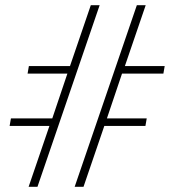

<svg xmlns="http://www.w3.org/2000/svg" viewBox="-20 -718 653 738"><path d="M170 -234H17L22 -263H181L239 -435H86L91 -464H249L329 -698H363L124 0H90ZM506 -698H540L460 -464H613L608 -435H449L391 -263H544L539 -234H381L301 0H267Z"/></svg>

Font: IBM Plex Mono ExtraLight
Style: Italic
Weight: 200
Italic angle: -9°
Monospace: yes
Designer: Mike Abbink, Paul van der Laan, Pieter van Rosmalen
Foundry: Bold Monday
Version: Version 2.3